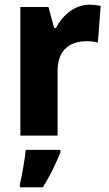

<svg xmlns="http://www.w3.org/2000/svg" viewBox="-20 -672 465 820"><path d="M362 -652C298 -652 246 -605 219 -553H211L187 -642H67V-93H226V-370C226 -463 283 -496 350 -496C368 -496 387 -494 398 -490L410 -647C396 -650 377 -652 362 -652ZM238 -21V-32H90C86 9 74 76 65 115V128H163C195 77 218 28 238 -21Z"/></svg>

Font: Noto Sans Kannada UI SemiCondensed ExtraBold
Style: Regular
Weight: 800
Width: 4
Designer: Jelle Bosma - Monotype Design Team
Foundry: Monotype Imaging Inc.
Version: Version 2.005